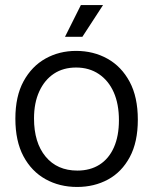

<svg xmlns="http://www.w3.org/2000/svg" viewBox="-20 -729 607 762"><path d="M286 13Q216 13 160.5 -18Q105 -49 73 -109Q41 -169 41 -258Q41 -347 73.5 -406.5Q106 -466 160.5 -496.5Q215 -527 282 -527Q351 -527 406.5 -496Q462 -465 494.5 -404.5Q527 -344 527 -254Q527 -165 495 -105.5Q463 -46 408.5 -16.5Q354 13 286 13ZM287 -52Q338 -52 375 -75.5Q412 -99 432 -144Q452 -189 452 -252Q452 -316 431.5 -362.5Q411 -409 372.5 -435Q334 -461 282 -461Q231 -461 194 -436.5Q157 -412 136 -366.5Q115 -321 115 -259Q115 -163 161 -107.5Q207 -52 287 -52ZM307 -583H238L301 -709H389Z"/></svg>

Font: Bricolage Grotesque 72pt Light
Style: Regular
Weight: 300
Designer: Mathieu Triay
Foundry: Atelier Triay
Version: Version 1.001;gftools[0.9.33.dev8+g029e19f]